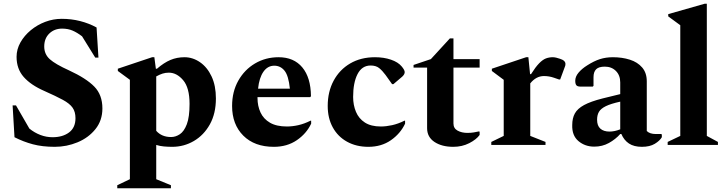

<svg xmlns="http://www.w3.org/2000/svg" viewBox="-20 -770 3864 1020"><path d="M271 10Q205 10 154.5 -3.5Q104 -17 57 -41L47 -210H65L136 -87Q163 -65 194.5 -53Q226 -41 259 -41Q313 -41 347 -66.5Q381 -92 381 -142Q381 -176 365.5 -198Q350 -220 314 -239.5Q278 -259 215 -287Q144 -318 106 -361Q68 -404 68 -468Q68 -508 88.5 -544.5Q109 -581 143.5 -609.5Q178 -638 220.5 -654Q263 -670 308 -670Q359 -670 406 -658Q453 -646 493 -624L503 -464H486L416 -577Q390 -597 365.5 -607.5Q341 -618 310 -618Q269 -618 242 -592Q215 -566 215 -523Q215 -482 244.5 -455.5Q274 -429 347 -396Q438 -354 481 -310Q524 -266 524 -194Q524 -130 487 -84Q450 -38 392 -14Q334 10 271 10Z M603 230V214L670 182V-346L606 -393V-405L788 -466H800L808 -405H814Q851 -437 885.5 -451.5Q920 -466 960 -466Q1004 -466 1042.5 -439.5Q1081 -413 1104 -364Q1127 -315 1127 -247Q1127 -167 1095 -109.5Q1063 -52 1010 -21Q957 10 895 10Q872 10 850.5 8Q829 6 810 0V182L888 214V230ZM877 -384Q859 -384 843.5 -379Q828 -374 810 -364V-75Q839 -42 889 -42Q913 -42 935.5 -57Q958 -72 972.5 -110Q987 -148 987 -218Q987 -304 953 -344Q919 -384 877 -384Z M1435 10Q1332 10 1272.5 -49.5Q1213 -109 1213 -207Q1213 -283 1246 -341.5Q1279 -400 1335 -433Q1391 -466 1460 -466Q1541 -466 1586 -412Q1631 -358 1632 -259L1628 -254H1348V-249Q1348 -207 1364 -172.5Q1380 -138 1414.5 -118Q1449 -98 1504 -98Q1533 -98 1564.5 -105Q1596 -112 1630 -129H1633V-113Q1608 -60 1556.5 -25Q1505 10 1435 10ZM1437 -421Q1402 -421 1379.5 -389Q1357 -357 1351 -299H1520Q1513 -368 1491.5 -394.5Q1470 -421 1437 -421Z M1937 10Q1873 10 1824 -17Q1775 -44 1748 -93Q1721 -142 1721 -207Q1721 -283 1752.5 -341.5Q1784 -400 1840.5 -433Q1897 -466 1972 -466Q2019 -466 2057 -453Q2095 -440 2114 -417Q2130 -398 2130 -387Q2130 -375 2117 -363L2070 -323H2063L2028 -372Q2011 -395 1994 -408.5Q1977 -422 1949 -422Q1903 -422 1879.5 -376.5Q1856 -331 1856 -255Q1856 -212 1871 -176Q1886 -140 1918.5 -119Q1951 -98 2003 -98Q2031 -98 2063 -105Q2095 -112 2129 -129H2132V-113Q2107 -60 2056.5 -25Q2006 10 1937 10Z M2388 10Q2327 10 2288 -16Q2249 -42 2249 -89V-411H2177V-425L2269 -456L2370 -566H2389V-456H2528V-411H2389V-114Q2389 -88 2411 -76Q2433 -64 2463 -64Q2482 -64 2496.5 -66.5Q2511 -69 2525 -72L2528 -70V-53Q2511 -29 2473 -9.5Q2435 10 2388 10Z M2590 0V-16L2656 -48V-346L2593 -393V-405L2775 -466H2787L2796 -376H2801Q2825 -414 2844 -433.5Q2863 -453 2880 -459.5Q2897 -466 2917 -466Q2925 -466 2935.5 -463.5Q2946 -461 2954 -458Q2984 -449 2984 -430Q2984 -421 2980 -413L2956 -348H2949L2923 -357Q2897 -366 2870 -366Q2828 -366 2797 -327V-48L2878 -16V0Z M3137 9Q3088 9 3053 -20.5Q3018 -50 3020 -106Q3020 -142 3034 -167.5Q3048 -193 3083 -212Q3118 -231 3181 -247L3275 -270V-332Q3275 -370 3252 -393Q3229 -416 3193 -416Q3161 -416 3147 -402Q3133 -388 3133 -360V-314L3129 -310H3063Q3048 -310 3042 -317Q3036 -324 3036 -341Q3036 -363 3053.5 -384Q3071 -405 3100 -423Q3136 -446 3167.5 -456Q3199 -466 3236 -466Q3285 -466 3326 -453Q3367 -440 3391.5 -411.5Q3416 -383 3416 -338V-74Q3432 -58 3464 -58H3493L3496 -55V-41Q3485 -22 3458.5 -6Q3432 10 3390 10Q3348 10 3321.5 -7.5Q3295 -25 3281 -58H3275Q3250 -30 3215 -10.5Q3180 9 3137 9ZM3152 -134Q3152 -102 3169.5 -86.5Q3187 -71 3218 -71Q3245 -71 3275 -83V-230Q3225 -219 3198.5 -206Q3172 -193 3162 -176Q3152 -159 3152 -134Z M3527 0V-16L3594 -48V-636L3530 -683V-695L3723 -750H3735V-48L3794 -16V0Z"/></svg>

Font: Spectral
Style: Bold
Weight: 700
Designer: Jean-Baptiste Levee
Foundry: Production Type
Version: Version 2.001